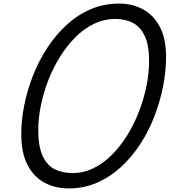

<svg xmlns="http://www.w3.org/2000/svg" viewBox="-20 -1035 949 1074"><path d="M365 19Q289 19 229 -13Q169 -45 134 -112.5Q99 -180 99 -285Q99 -364 116 -448.5Q133 -533 165.5 -615Q198 -697 245.5 -769Q293 -841 353.5 -896.5Q414 -952 487.5 -983.5Q561 -1015 646 -1015Q721 -1015 780.5 -982.5Q840 -950 874.5 -884Q909 -818 909 -717Q909 -637 892 -551Q875 -465 843 -382.5Q811 -300 764 -228Q717 -156 656.5 -100.5Q596 -45 522.5 -13Q449 19 365 19ZM385 -67Q447 -67 502.5 -94Q558 -121 606 -169Q654 -217 692.5 -279.5Q731 -342 758 -412.5Q785 -483 799.5 -555Q814 -627 814 -694Q814 -781 790.5 -832Q767 -883 725 -906Q683 -929 625 -929Q563 -929 506.5 -902Q450 -875 402 -827Q354 -779 315.5 -717Q277 -655 250 -585.5Q223 -516 208.5 -444.5Q194 -373 194 -308Q194 -217 218 -164Q242 -111 285 -89Q328 -67 385 -67Z"/></svg>

Font: Playwrite NZ
Style: Regular
Weight: 400
Designer: Veronika Burian, José Scaglione
Foundry: TypeTogether
Version: Version 1.002